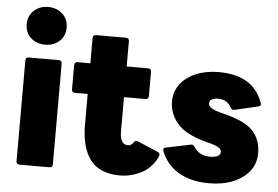

<svg xmlns="http://www.w3.org/2000/svg" viewBox="-54 -863 1371 948"><g transform="rotate(5 631.5 -389.0)"><path d="M148 -601Q106 -601 77.5 -626.5Q49 -652 49 -694Q49 -736 77.5 -762Q106 -788 148 -788Q190 -788 218.5 -762Q247 -736 247 -694Q247 -652 218.5 -626.5Q190 -601 148 -601ZM74 0Q58 0 58 -16V-516Q58 -531 74 -531H222Q238 -531 238 -516V-16Q238 0 222 0Z M572 10Q472 10 425.5 -50.5Q379 -111 379 -225V-377H316Q300 -377 300 -393V-513Q300 -529 316 -529H379V-654Q379 -670 395 -670H543Q559 -670 559 -654V-529H665Q681 -529 681 -513V-393Q681 -377 665 -377H559V-208Q559 -142 599 -142Q616 -142 628 -161Q635 -171 648 -165L749 -122Q764 -115 755 -97Q727 -40 676 -15Q625 10 572 10Z M1014 10Q924 10 863 -26Q802 -62 776 -129Q770 -144 787 -147L907 -172Q920 -175 927 -163Q941 -141 962 -131Q983 -121 1008 -121Q1031 -121 1045 -128Q1059 -135 1059 -149Q1059 -160 1047.5 -169Q1036 -178 1003 -187L983 -192Q880 -219 838.5 -267.5Q797 -316 797 -377Q797 -425 824.5 -462Q852 -499 901.5 -520Q951 -541 1015 -541Q1100 -541 1154.5 -508.5Q1209 -476 1234 -408Q1240 -392 1223 -389L1107 -362Q1094 -359 1088 -372Q1077 -391 1061.5 -400.5Q1046 -410 1022 -410Q1004 -410 992 -403.5Q980 -397 980 -383Q980 -358 1039 -343L1058 -338Q1163 -312 1203 -269Q1243 -226 1243 -158Q1243 -107 1213.5 -69.5Q1184 -32 1132.5 -11Q1081 10 1014 10Z"/></g></svg>

Font: LINE Seed Sans App ExtraBold
Style: Regular
Weight: 800
Designer: LINE VX Design & Dalton Maag Ltd & Sandoll Inc
Foundry: Dalton Maag Ltd
Version: Version 1.003